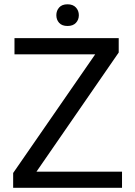

<svg xmlns="http://www.w3.org/2000/svg" viewBox="-20 -892 639 912"><path d="M559.6 -76.7V0H42.5V-70.3L432.1 -633.8H48.8V-710.9H543.9V-642.6L153.3 -76.7ZM247.6 -819.8Q247.6 -841.3 261 -856.4Q274.4 -871.6 300.8 -871.6Q326.7 -871.6 340.6 -856.4Q354.5 -841.3 354.5 -819.8Q354.5 -798.3 340.6 -783.4Q326.7 -768.6 300.8 -768.6Q274.4 -768.6 261 -783.4Q247.6 -798.3 247.6 -819.8Z"/></svg>

Font: Vazirmatn RD FD
Style: Regular
Weight: 400
Designer: Saber Rastikerdar
Foundry: Saber Rastikerdar
Version: Version 33.003